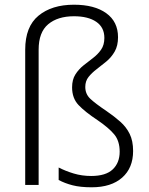

<svg xmlns="http://www.w3.org/2000/svg" viewBox="-20 -785 633 815"><path d="M481 -627Q481 -591 467 -566.5Q453 -542 432 -524.5Q411 -507 390.5 -491.5Q370 -476 356 -458.5Q342 -441 342 -416Q342 -386 363 -366Q384 -346 433 -313Q465 -291 490.5 -268.5Q516 -246 530.5 -216.5Q545 -187 545 -144Q545 -72 498.5 -31Q452 10 369 10Q321 10 288 1.5Q255 -7 229 -21V-74Q258 -59 293 -48.5Q328 -38 367 -38Q429 -38 458.5 -66Q488 -94 488 -141Q488 -187 464.5 -215Q441 -243 394 -275Q341 -310 313.5 -339Q286 -368 286 -414Q286 -447 300 -469Q314 -491 334 -507Q354 -523 374.5 -538.5Q395 -554 409 -574Q423 -594 423 -624Q423 -669 388.5 -692.5Q354 -716 294 -716Q225 -716 184.5 -682Q144 -648 144 -574V0H87V-574Q87 -672 143.5 -718.5Q200 -765 294 -765Q381 -765 431 -729Q481 -693 481 -627Z"/></svg>

Font: Noto Sans Lao UI Light
Style: Regular
Weight: 300
Designer: Monotype Design Team
Foundry: Monotype Imaging Inc.
Version: Version 2.000; ttfautohint (v1.8.4.7-5d5b)